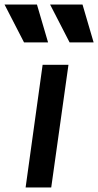

<svg xmlns="http://www.w3.org/2000/svg" viewBox="-97 -827 433 847"><path d="M16 0H129L205 -541H91ZM-77 -807 9 -640H115L66 -807ZM124 -807 210 -640H316L267 -807Z"/></svg>

Font: Mluvka SemiBold
Style: Italic
Weight: 600
Italic angle: -8°
Designer: Modified by Jiří Krblich, Original typeface by Gumpita Rahayu
Foundry: Gumpita Rahayu & Jiří Krblich
Version: Version 2.000;Glyphs 3.1.1 (3134)